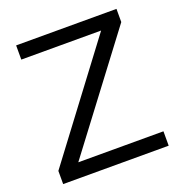

<svg xmlns="http://www.w3.org/2000/svg" viewBox="-131 -843 905 956"><g transform="rotate(-20 321.5 -364.5)"><path d="M42 0V-69.8L481 -653.8H58.1V-729H589.8V-659.2L149.9 -76.2H601.1V0Z"/></g></svg>

Font: Lumene Sans
Style: Regular
Weight: 400
Designer: Deni Anggara
Version: Version 1.003;Glyphs 3.1.2 (3151)